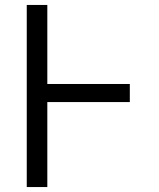

<svg xmlns="http://www.w3.org/2000/svg" viewBox="-20 -755 640 775"><path d="M88 0V-735H171V-416H504V-343H171V0Z"/></svg>

Font: Iosevka Extended
Style: Regular
Weight: 400
Width: 7
Monospace: yes
Designer: Belleve Invis
Foundry: Belleve Invis
Version: Version 32.5.0; ttfautohint (v1.8.4)